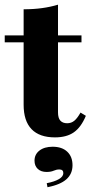

<svg xmlns="http://www.w3.org/2000/svg" viewBox="-24 -569 383 811"><path d="M208.1 11.3Q142.7 11.3 109.3 -23.4Q75.8 -58.1 75.8 -126.6V-209.7H221V-94.4Q221 -70.2 231 -59.3Q241.1 -48.4 259.7 -48.4Q277.4 -48.4 290.3 -59.3Q303.2 -70.2 316.1 -93.5L338.7 -79.8Q318.5 -31.5 287.9 -10.1Q257.3 11.3 208.1 11.3ZM75.8 -209.7V-529.8Q117.7 -529.8 153.2 -534.7Q188.7 -539.5 221 -549.2V-209.7ZM-4 -390.3V-419.4H320.2V-390.3ZM176.6 221.8 173.4 204.8Q206.5 198.4 225 187.5Q243.5 176.6 243.5 162.1Q243.5 146.8 226.6 146.8Q214.5 146.8 202.8 152Q191.1 157.3 172.6 157.3Q149.2 157.3 135.5 144.4Q121.8 131.5 121.8 109.7Q121.8 83.1 142.7 66.9Q163.7 50.8 198.4 50.8Q237.9 50.8 260.1 71.8Q282.3 92.7 282.3 129Q282.3 165.3 256.5 188.3Q230.6 211.3 176.6 221.8Z"/></svg>

Font: Playfair 5pt SemiExpanded Light Black
Style: Regular
Weight: 900
Version: Version 2.203